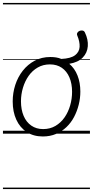

<svg xmlns="http://www.w3.org/2000/svg" viewBox="-20 -905 629 1300"><path d="M270 19Q207 19 161 -11Q115 -41 90.5 -94.5Q66 -148 66 -218Q66 -276 83.5 -330Q101 -384 134.5 -426.5Q168 -469 215 -494Q262 -519 321 -519Q342 -519 360.5 -516Q379 -513 395 -506Q459 -509 488 -531Q517 -553 519 -587.5Q521 -622 503 -665Q499 -675 504 -683.5Q509 -692 519 -696Q529 -700 539.5 -698Q550 -696 555 -685Q578 -637 574.5 -592Q571 -547 540 -515Q509 -483 449 -473Q485 -443 504.5 -394.5Q524 -346 524 -285Q524 -240 513 -196Q502 -152 481.5 -113Q461 -74 430 -44.5Q399 -15 359 2Q319 19 270 19ZM272 -31Q319 -31 355.5 -52.5Q392 -74 417 -110Q442 -146 455 -191Q468 -236 468 -283Q468 -339 450 -381Q432 -423 398.5 -446Q365 -469 318 -469Q272 -469 235.5 -448Q199 -427 174 -391.5Q149 -356 135.5 -311Q122 -266 122 -219Q122 -163 140 -120.5Q158 -78 192 -54.5Q226 -31 272 -31ZM0 365H589V375H0ZM0 -20H589V0H0ZM0 -505H589V-500H0ZM0 -885H589V-875H0Z"/></svg>

Font: Playwrite GB J Guides
Style: Italic
Weight: 400
Italic angle: -7.01216°
Designer: Veronika Burian, José Scaglione
Foundry: TypeTogether
Version: Version 1.003